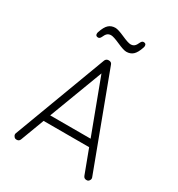

<svg xmlns="http://www.w3.org/2000/svg" viewBox="-208 -1032 1079 1165"><g transform="rotate(30 332.0 -449.5)"><path d="M550 -16Q556 0 573 0Q574 0 577 -0.5Q580 -1 582 -1Q591 -5 595 -14.5Q599 -24 595 -33L352 -682Q347 -697 328 -697Q311 -697 304 -682L61 -33Q57 -24 61.5 -14.5Q66 -5 75 -1Q77 -1 80 -0.5Q83 0 84 0Q101 0 107 -16L169 -181H488ZM187 -230 329 -606 470 -230ZM220 -798Q213 -784 202 -784Q184 -784 184 -801Q184 -807 186 -813Q200 -855 218.5 -871.5Q237 -888 265 -888Q284 -888 330 -867.5Q376 -847 393 -847Q409 -847 419 -855.5Q429 -864 438 -885Q445 -899 456 -899Q474 -899 474 -882Q474 -876 472 -870Q458 -828 439.5 -811.5Q421 -795 393 -795Q374 -795 328 -815.5Q282 -836 265 -836Q249 -836 239 -827.5Q229 -819 220 -798Z"/></g></svg>

Font: Quicksand
Style: Regular
Weight: 400
Designer: Andrew Paglinawan
Foundry: Andrew Paglinawan
Version: 1.002